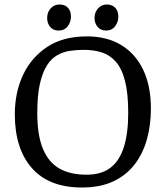

<svg xmlns="http://www.w3.org/2000/svg" viewBox="-20 -822 736 855"><path d="M345 13Q198 13 122 -73.5Q46 -160 46 -313Q46 -410 82.5 -488Q119 -566 190 -613Q261 -660 367 -660Q457 -660 520.5 -621Q584 -582 618 -510.5Q652 -439 652 -338Q652 -266 634.5 -202.5Q617 -139 580 -90.5Q543 -42 485 -14.5Q427 13 345 13ZM365 -44Q432 -44 472.5 -75.5Q513 -107 532 -168.5Q551 -230 551 -319Q551 -407 536.5 -462.5Q522 -518 495 -548Q468 -578 432 -589Q396 -600 353 -600Q321 -600 291 -595.5Q261 -591 234.5 -576Q208 -561 188.5 -530Q169 -499 157.5 -448Q146 -397 146 -319Q146 -219 171.5 -158.5Q197 -98 245.5 -71Q294 -44 365 -44ZM452 -686Q429 -686 415 -702Q401 -718 401 -742Q401 -767 416.5 -784.5Q432 -802 456 -802Q479 -802 493 -787.5Q507 -773 507 -748Q507 -724 492.5 -705Q478 -686 452 -686ZM241 -686Q217 -686 203.5 -702Q190 -718 190 -742Q190 -767 205.5 -784.5Q221 -802 245 -802Q269 -802 282.5 -787.5Q296 -773 296 -748Q296 -724 281.5 -705Q267 -686 241 -686Z"/></svg>

Font: Faustina Light
Style: Regular
Weight: 400
Version: Version 1.200